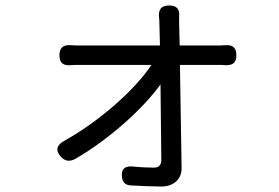

<svg xmlns="http://www.w3.org/2000/svg" viewBox="-20 -626 1020 701"><path d="M640 -201 637 -389H779C786 -389 794 -389 803 -388C830 -387 843 -397 843 -424C843 -452 830 -463 802 -461C793 -460 784 -460 777 -460H636L634 -539C634 -547 634 -554 634 -562C637 -592 627 -606 597 -606C567 -606 557 -589 561 -559C562 -552 562 -545 562 -539L564 -460H417H270C260 -460 249 -460 239 -461C211 -463 197 -452 197 -424C197 -397 210 -386 237 -388C248 -389 259 -389 271 -389H533C473 -299 347 -186 215 -112C187 -97 181 -77 202 -54C217 -37 235 -35 255 -46C380 -118 505 -232 566 -318L569 -42C569 -25 561 -14 543 -14C524 -14 495 -15 466 -18C439 -21 423 -11 425 16C426 38 436 50 458 51C495 53 539 55 569 55C613 55 644 29 643 -13Z"/></svg>

Font: GenSenRounded2 TW R
Style: Regular
Weight: 400
Version: Version 2.100;PS 2.1;hotconv 16.6.51;makeotf.lib2.5.65220 DE